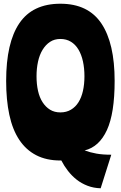

<svg xmlns="http://www.w3.org/2000/svg" viewBox="-20 -850 648 1030"><path d="M304 -830Q453 -830 524 -724Q595 -618 595 -416Q595 -242 553.5 -152Q512 -62 434 -43Q464 -32 497.5 -26Q531 -20 577 -20L520 160Q482 159 449.5 146.5Q417 134 391 113.5Q365 93 344.5 66.5Q324 40 309 11H304Q229 11 174 -17.5Q119 -46 83 -100.5Q47 -155 30 -234.5Q13 -314 13 -416Q13 -621 84 -725.5Q155 -830 304 -830ZM304 -247Q336 -247 360.5 -261.5Q385 -276 401 -301.5Q417 -327 425 -362.5Q433 -398 433 -441Q433 -484 425 -520.5Q417 -557 401 -584Q385 -611 360.5 -626Q336 -641 304 -641Q272 -641 248.5 -625.5Q225 -610 208.5 -583Q192 -556 184 -519.5Q176 -483 176 -441Q176 -398 184 -362.5Q192 -327 208.5 -301.5Q225 -276 248.5 -261.5Q272 -247 304 -247Z"/></svg>

Font: Ranchers
Style: Regular
Weight: 400
Designer: Pablo Impallari, Brenda Gallo
Foundry: Pablo Impallari, Brenda Gallo
Version: Version 1.000; ttfautohint (v0.8) -G 200 -r 50